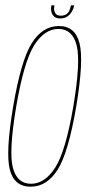

<svg xmlns="http://www.w3.org/2000/svg" viewBox="-20 -700 345 723"><path d="M95.5 3Q156.5 3 197 -61Q237.5 -125 267 -298.5Q296 -472 279.5 -537Q263 -602 202 -602Q140 -602 99.5 -537.2Q59 -472.5 29.5 -298.5Q0.5 -125.5 17 -61.2Q33.5 3 95.5 3ZM96.5 -8Q44.5 -8 28.5 -68.5Q12.5 -129 41 -298.5Q70 -468 108.8 -529.5Q147.5 -591 200 -591Q252.5 -591 268.5 -529.8Q284.5 -468.5 256 -298.5Q227 -130 188 -69Q149 -8 96.5 -8ZM206.5 -630.5Q222.5 -630.5 233 -637.5Q243.5 -644.5 250.2 -655.8Q257 -667 259.5 -680H247Q245 -668 240.8 -659.2Q236.5 -650.5 228.8 -645.8Q221 -641 208.5 -641Q198 -641 192.2 -646Q186.5 -651 184.5 -659.5Q182.5 -668 185 -680H173.5Q171 -667 173.5 -655.8Q176 -644.5 184.2 -637.5Q192.5 -630.5 206.5 -630.5Z"/></svg>

Font: Anybody Thin Condensed
Style: Italic
Weight: 100
Width: 3
Italic angle: -10°
Version: Version 1.113;gftools[0.9.25]